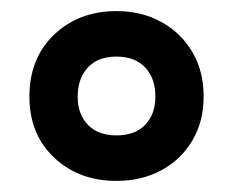

<svg xmlns="http://www.w3.org/2000/svg" viewBox="-20 -744 420 346"><path d="M190 -418Q122 -418 77.5 -460Q33 -502 33 -570Q33 -639 77.5 -681.5Q122 -724 190 -724Q235 -724 270.5 -704.5Q306 -685 326.5 -650.5Q347 -616 347 -570Q347 -525 326.5 -490.5Q306 -456 270.5 -437Q235 -418 190 -418ZM190 -500Q223 -500 241.5 -519Q260 -538 260 -570Q260 -603 241.5 -622.5Q223 -642 190 -642Q156 -642 138 -622Q120 -602 120 -570Q120 -538 138.5 -519Q157 -500 190 -500Z"/></svg>

Font: Noto Sans Myanmar UI Condensed
Style: Bold
Weight: 700
Width: 3
Designer: Monotype Design Team
Foundry: Monotype Imaging Inc.
Version: Version 2.103; ttfautohint (v1.8.4.7-5d5b)